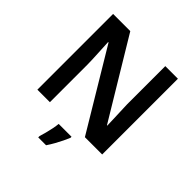

<svg xmlns="http://www.w3.org/2000/svg" viewBox="-242 -886 1280 1280"><g transform="rotate(45 397.5 -246.5)"><path d="M703 0H540L205 -558H201Q203 -512 206 -460.5Q209 -409 210 -357V0H92V-714H254L588 -160H591Q590 -188 589 -220.5Q588 -253 586.5 -287.5Q585 -322 584 -354V-714H703ZM475 71Q467 91 454.5 116.5Q442 142 427 169Q412 196 395 221H321V208Q327 189 334 163Q341 137 346.5 109.5Q352 82 354 61H475Z"/></g></svg>

Font: Noto Sans Nag Mundari SemiBold
Style: Regular
Weight: 600
Version: Version 1.000